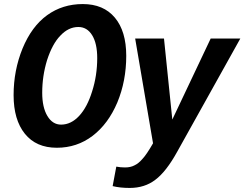

<svg xmlns="http://www.w3.org/2000/svg" viewBox="-20 -718 1204 946"><path d="M602 -443Q602 -319 558 -213Q513 -107 436 -48.5Q359 10 260 10Q158 10 102.5 -59Q47 -128 47 -249Q47 -371 91 -479Q136 -588 212 -643Q288 -698 388 -698Q490 -698 546 -631Q602 -564 602 -443ZM281 -104Q330 -104 370 -147Q410 -190 434 -268Q459 -346 459 -432Q459 -504 434 -544.5Q409 -585 366 -585Q317 -585 277 -542Q238 -502 212 -422Q188 -344 188 -261Q188 -189 213.5 -146.5Q239 -104 281 -104ZM619 208Q572 208 535 199L553 103Q563 105 574 106Q585 107 596 107Q623 107 642 97Q662 88 681 66Q702 44 734 -12L646 -528H788L829 -129L1018 -528H1164L854 28Q799 128 745 168Q693 208 619 208Z"/></svg>

Font: Libra Sans Modern
Style: Bold Italic
Weight: 700
Italic angle: -12°
Foundry: Stefan Peev, Context Ltd
Version: Version 1.000